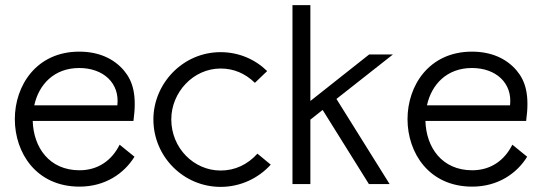

<svg xmlns="http://www.w3.org/2000/svg" viewBox="-20 -720 2129 751"><path d="M506 -107 448 -154C417 -92 363 -54 291 -54C173 -54 111 -143 108 -247H502C516 -348 500 -402 465 -444C425 -491 366 -518 290 -518C123 -518 38 -386 38 -254C38 -122 122 10 291 10C392 10 466 -42 506 -107ZM439 -308H114C132 -390 192 -454 290 -454C384 -454 449 -395 439 -308Z M1039 -76 987 -119C948 -76 899 -53 843 -53C738 -53 650 -141 650 -253C650 -359 736 -452 843 -452C894 -452 939 -433 977 -396L1025 -442C978 -488 914 -516 843 -516C694 -516 580 -392 580 -253C580 -107 698 11 843 11C921 11 991 -23 1039 -76Z M1242 -290 1423 0H1504L1296 -333L1517 -507H1424L1194 -325V-700H1124V0H1194V-252Z M2042 -107 1984 -154C1953 -92 1899 -54 1827 -54C1709 -54 1647 -143 1644 -247H2038C2052 -348 2036 -402 2001 -444C1961 -491 1902 -518 1826 -518C1659 -518 1574 -386 1574 -254C1574 -122 1658 10 1827 10C1928 10 2002 -42 2042 -107ZM1975 -308H1650C1668 -390 1728 -454 1826 -454C1920 -454 1985 -395 1975 -308Z"/></svg>

Font: LilGrotesk
Style: Regular
Weight: 400
Designer: Bastien Sozeau
Foundry: NBR — Bastien Sozeau
Version: Version 2.001